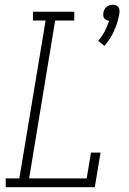

<svg xmlns="http://www.w3.org/2000/svg" viewBox="-20 -784 540 804"><path d="M417 -592 391 -613Q407 -631 418.5 -653Q430 -675 437 -697Q431 -698 425.5 -700.5Q420 -703 416.5 -707.5Q413 -712 412.5 -718Q412 -724 413 -731Q414 -737 417 -743.5Q420 -750 426 -755Q432 -760 438.5 -762Q445 -764 452 -764Q459 -764 465 -762Q471 -760 475 -755Q479 -750 480 -743.5Q481 -737 480 -730V-729L478 -717Q471 -683 456 -651Q441 -619 417 -592ZM4 0V-37H61L171 -698H118V-735H291V-698H211L102 -37H343L361 -145H401L377 0Z"/></svg>

Font: Iosevka Slab Extralight
Style: Italic
Weight: 200
Italic angle: -9°
Monospace: yes
Designer: Belleve Invis
Foundry: Belleve Invis
Version: Version 11.1.1; ttfautohint (v1.8.3)